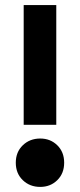

<svg xmlns="http://www.w3.org/2000/svg" viewBox="-20 -720 314 754"><path d="M73 -230V-700H201V-230ZM42 -81Q42 -123 69.5 -149.5Q97 -176 138 -176Q178 -176 205 -149.5Q232 -123 232 -81Q232 -39 205 -12.5Q178 14 138 14Q97 14 69.5 -12.5Q42 -39 42 -81Z"/></svg>

Font: Space Grotesk Frontify
Style: Bold
Weight: 700
Designer: Florian Karsten
Version: Version 2.000